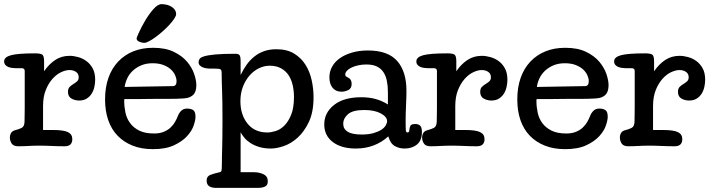

<svg xmlns="http://www.w3.org/2000/svg" viewBox="-26 -710 3460 932"><path d="M436 -323Q436 -306 432 -288Q428 -270 419 -255.5Q410 -241 395 -231.5Q380 -222 358 -222Q338 -222 321 -231.5Q304 -241 304 -264Q304 -280 312 -288Q320 -296 330 -302Q340 -308 348 -315Q356 -322 356 -335Q356 -352 343 -361Q330 -370 311 -370Q293 -370 270.5 -359.5Q248 -349 228.5 -327Q209 -305 196 -272.5Q183 -240 183 -195V-79H231Q283 -79 304 -68.5Q325 -58 325 -35Q325 0 288 0Q256 0 224.5 -1.5Q193 -3 163 -3Q147 -3 135 -2.5Q123 -2 112 -1.5Q101 -1 89.5 -0.5Q78 0 63 0Q39 0 30.5 -13.5Q22 -27 22 -42Q22 -55 28 -65Q34 -75 51 -79Q67 -83 79.5 -89.5Q92 -96 93 -118Q93 -130 93.5 -146Q94 -162 94 -189Q94 -216 94 -258Q94 -300 94 -365Q94 -379 79 -379H49Q41 -379 31 -380.5Q21 -382 13 -385.5Q5 -389 -0.5 -395.5Q-6 -402 -6 -412Q-6 -433 27.5 -442Q61 -451 144 -451Q170 -451 179 -445Q188 -439 188 -413V-364Q211 -398 241.5 -418.5Q272 -439 312 -439Q331 -439 353 -433Q375 -427 393.5 -413.5Q412 -400 424 -378Q436 -356 436 -323Z M829 -642Q829 -633 820 -619.5Q811 -606 797 -590.5Q783 -575 765 -559Q747 -543 730 -530.5Q713 -518 698 -510Q683 -502 674 -502Q663 -502 650 -507.5Q637 -513 637 -524Q637 -527 649 -553.5Q661 -580 679 -610.5Q697 -641 718.5 -665.5Q740 -690 759 -690Q791 -689 810 -675Q829 -661 829 -642ZM813 -292Q831 -292 831 -316Q831 -329 824.5 -344Q818 -359 804.5 -372Q791 -385 768.5 -394Q746 -403 715 -403Q684 -403 660 -393Q636 -383 618.5 -366.5Q601 -350 591.5 -329.5Q582 -309 579 -288ZM578 -229Q577 -227 577 -223.5Q577 -220 577 -218Q577 -191 583 -163Q589 -135 605.5 -112.5Q622 -90 650 -76Q678 -62 722 -62Q749 -62 768.5 -70Q788 -78 801.5 -90.5Q815 -103 823.5 -118Q832 -133 837 -146Q843 -162 854 -172.5Q865 -183 882 -183Q901 -183 912 -175.5Q923 -168 923 -143Q923 -127 914 -100.5Q905 -74 881.5 -48.5Q858 -23 818 -4.5Q778 14 716 14Q661 14 618 -3Q575 -20 545 -51Q515 -82 499.5 -126.5Q484 -171 484 -227Q484 -286 500.5 -332.5Q517 -379 548 -411.5Q579 -444 621.5 -461Q664 -478 717 -478Q777 -478 817.5 -458.5Q858 -439 882 -410.5Q906 -382 916.5 -351Q927 -320 927 -297Q927 -277 921 -263Q915 -249 900 -241Q893 -237 884.5 -235Q876 -233 862.5 -232Q849 -231 829.5 -230.5Q810 -230 783 -230Q779 -230 763 -230Q747 -230 725 -230Q703 -230 678 -229.5Q653 -229 631.5 -229Q610 -229 595 -229Q580 -229 578 -229Z M1142 -346Q1155 -373 1171 -395.5Q1187 -418 1208 -435Q1229 -452 1255.5 -461.5Q1282 -471 1316 -471Q1367 -471 1401.5 -450Q1436 -429 1457 -395.5Q1478 -362 1487 -320.5Q1496 -279 1496 -238Q1496 -166 1473.5 -118.5Q1451 -71 1419 -42Q1387 -13 1351.5 -1Q1316 11 1290 11Q1257 11 1232.5 3.5Q1208 -4 1190 -15.5Q1172 -27 1160.5 -41Q1149 -55 1142 -68V126H1207Q1233 126 1253.5 136Q1274 146 1274 170Q1274 189 1260.5 195.5Q1247 202 1227 202H1022Q1002 202 989.5 194Q977 186 977 166Q977 146 995 139Q1013 132 1040 126Q1047 125 1049 119Q1051 113 1051 86Q1051 66 1051.5 47Q1052 28 1052.5 5Q1053 -18 1053.5 -49Q1054 -80 1054 -124Q1054 -175 1053.5 -209.5Q1053 -244 1052 -269.5Q1051 -295 1050.5 -314.5Q1050 -334 1050 -355Q1050 -369 1045 -373Q1040 -377 1016 -377H990Q984 -377 975 -378.5Q966 -380 957.5 -383.5Q949 -387 943.5 -393Q938 -399 938 -408Q938 -416 942.5 -423.5Q947 -431 964.5 -436.5Q982 -442 1018 -445.5Q1054 -449 1117 -449Q1131 -449 1136.5 -442.5Q1142 -436 1142 -413ZM1141 -219Q1141 -153 1175.5 -110Q1210 -67 1272 -67Q1290 -67 1312.5 -74Q1335 -81 1354.5 -100.5Q1374 -120 1387.5 -153.5Q1401 -187 1401 -240Q1401 -268 1395 -295.5Q1389 -323 1375.5 -344Q1362 -365 1339 -378Q1316 -391 1283 -391Q1256 -391 1230.5 -378.5Q1205 -366 1185 -343Q1165 -320 1153 -288.5Q1141 -257 1141 -219Z M1857 -261Q1857 -292 1852 -317Q1847 -342 1835 -360Q1823 -378 1803 -387.5Q1783 -397 1752 -397Q1732 -397 1713.5 -393Q1695 -389 1681 -382.5Q1667 -376 1658.5 -367Q1650 -358 1650 -349Q1650 -341 1654.5 -338.5Q1659 -336 1661 -335Q1681 -326 1681 -303Q1681 -281 1665 -273Q1649 -265 1632 -265Q1615 -265 1603.5 -271.5Q1592 -278 1585 -288.5Q1578 -299 1575.5 -311Q1573 -323 1573 -335Q1573 -363 1586.5 -387Q1600 -411 1624.5 -428Q1649 -445 1683.5 -455Q1718 -465 1760 -465Q1857 -465 1902 -414Q1947 -363 1947 -269Q1947 -257 1946.5 -238Q1946 -219 1945 -198.5Q1944 -178 1943.5 -158.5Q1943 -139 1943 -124Q1943 -87 1944 -77Q1945 -67 1952 -67Q1957 -67 1959 -70.5Q1961 -74 1961 -79Q1962 -90 1966 -99Q1970 -108 1990 -108Q2005 -108 2013.5 -100Q2022 -92 2022 -69Q2022 -28 1998 -8.5Q1974 11 1938 11Q1912 11 1890.5 -1Q1869 -13 1859 -48Q1827 -19 1787.5 -4Q1748 11 1701 11Q1631 11 1589.5 -20.5Q1548 -52 1548 -106Q1548 -163 1595.5 -200.5Q1643 -238 1728 -238Q1764 -238 1795 -230Q1826 -222 1857 -203ZM1640 -110Q1640 -84 1661.5 -70.5Q1683 -57 1730 -57Q1764 -57 1787.5 -64Q1811 -71 1825.5 -80.5Q1840 -90 1846.5 -101.5Q1853 -113 1853 -122Q1853 -143 1822.5 -159.5Q1792 -176 1742 -176Q1686 -176 1663 -155.5Q1640 -135 1640 -110Z M2437 -323Q2437 -306 2433 -288Q2429 -270 2420 -255.5Q2411 -241 2396 -231.5Q2381 -222 2359 -222Q2339 -222 2322 -231.5Q2305 -241 2305 -264Q2305 -280 2313 -288Q2321 -296 2331 -302Q2341 -308 2349 -315Q2357 -322 2357 -335Q2357 -352 2344 -361Q2331 -370 2312 -370Q2294 -370 2271.5 -359.5Q2249 -349 2229.5 -327Q2210 -305 2197 -272.5Q2184 -240 2184 -195V-79H2232Q2284 -79 2305 -68.5Q2326 -58 2326 -35Q2326 0 2289 0Q2257 0 2225.5 -1.5Q2194 -3 2164 -3Q2148 -3 2136 -2.5Q2124 -2 2113 -1.5Q2102 -1 2090.5 -0.5Q2079 0 2064 0Q2040 0 2031.5 -13.5Q2023 -27 2023 -42Q2023 -55 2029 -65Q2035 -75 2052 -79Q2068 -83 2080.5 -89.5Q2093 -96 2094 -118Q2094 -130 2094.5 -146Q2095 -162 2095 -189Q2095 -216 2095 -258Q2095 -300 2095 -365Q2095 -379 2080 -379H2050Q2042 -379 2032 -380.5Q2022 -382 2014 -385.5Q2006 -389 2000.5 -395.5Q1995 -402 1995 -412Q1995 -433 2028.5 -442Q2062 -451 2145 -451Q2171 -451 2180 -445Q2189 -439 2189 -413V-364Q2212 -398 2242.5 -418.5Q2273 -439 2313 -439Q2332 -439 2354 -433Q2376 -427 2394.5 -413.5Q2413 -400 2425 -378Q2437 -356 2437 -323Z M2814 -292Q2832 -292 2832 -316Q2832 -329 2825.5 -344Q2819 -359 2805.5 -372Q2792 -385 2769.5 -394Q2747 -403 2716 -403Q2685 -403 2661 -393Q2637 -383 2619.5 -366.5Q2602 -350 2592.5 -329.5Q2583 -309 2580 -288ZM2579 -229Q2578 -227 2578 -223.5Q2578 -220 2578 -218Q2578 -191 2584 -163Q2590 -135 2606.5 -112.5Q2623 -90 2651 -76Q2679 -62 2723 -62Q2750 -62 2769.5 -70Q2789 -78 2802.5 -90.5Q2816 -103 2824.5 -118Q2833 -133 2838 -146Q2844 -162 2855 -172.5Q2866 -183 2883 -183Q2902 -183 2913 -175.5Q2924 -168 2924 -143Q2924 -127 2915 -100.5Q2906 -74 2882.5 -48.5Q2859 -23 2819 -4.5Q2779 14 2717 14Q2662 14 2619 -3Q2576 -20 2546 -51Q2516 -82 2500.5 -126.5Q2485 -171 2485 -227Q2485 -286 2501.5 -332.5Q2518 -379 2549 -411.5Q2580 -444 2622.5 -461Q2665 -478 2718 -478Q2778 -478 2818.5 -458.5Q2859 -439 2883 -410.5Q2907 -382 2917.5 -351Q2928 -320 2928 -297Q2928 -277 2922 -263Q2916 -249 2901 -241Q2894 -237 2885.5 -235Q2877 -233 2863.5 -232Q2850 -231 2830.5 -230.5Q2811 -230 2784 -230Q2780 -230 2764 -230Q2748 -230 2726 -230Q2704 -230 2679 -229.5Q2654 -229 2632.5 -229Q2611 -229 2596 -229Q2581 -229 2579 -229Z M3397 -323Q3397 -306 3393 -288Q3389 -270 3380 -255.5Q3371 -241 3356 -231.5Q3341 -222 3319 -222Q3299 -222 3282 -231.5Q3265 -241 3265 -264Q3265 -280 3273 -288Q3281 -296 3291 -302Q3301 -308 3309 -315Q3317 -322 3317 -335Q3317 -352 3304 -361Q3291 -370 3272 -370Q3254 -370 3231.5 -359.5Q3209 -349 3189.5 -327Q3170 -305 3157 -272.5Q3144 -240 3144 -195V-79H3192Q3244 -79 3265 -68.5Q3286 -58 3286 -35Q3286 0 3249 0Q3217 0 3185.5 -1.5Q3154 -3 3124 -3Q3108 -3 3096 -2.5Q3084 -2 3073 -1.5Q3062 -1 3050.5 -0.5Q3039 0 3024 0Q3000 0 2991.5 -13.5Q2983 -27 2983 -42Q2983 -55 2989 -65Q2995 -75 3012 -79Q3028 -83 3040.5 -89.5Q3053 -96 3054 -118Q3054 -130 3054.5 -146Q3055 -162 3055 -189Q3055 -216 3055 -258Q3055 -300 3055 -365Q3055 -379 3040 -379H3010Q3002 -379 2992 -380.5Q2982 -382 2974 -385.5Q2966 -389 2960.5 -395.5Q2955 -402 2955 -412Q2955 -433 2988.5 -442Q3022 -451 3105 -451Q3131 -451 3140 -445Q3149 -439 3149 -413V-364Q3172 -398 3202.5 -418.5Q3233 -439 3273 -439Q3292 -439 3314 -433Q3336 -427 3354.5 -413.5Q3373 -400 3385 -378Q3397 -356 3397 -323Z"/></svg>

Font: Life Savers ExtraBold
Style: Regular
Weight: 800
Designer: Pablo Impallari, Rodrigo Fuenzalida, Brenda Gallo
Foundry: Pablo Impallari, Rodrigo Fuenzalida, Brenda Gallo
Version: Version 3.001; ttfautohint (v0.95) -l 8 -r 50 -G 200 -x 14 -